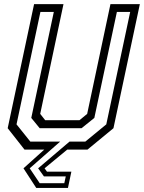

<svg xmlns="http://www.w3.org/2000/svg" viewBox="-20 -720 693 924"><path d="M154.5 184.5 93 90 193 0H98L17 -103L144 -700H285.5L173.5 -172L197.5 -141.5H362.5L399.5 -172L511.5 -700H653L526 -103L401 0H303.5L194.5 90L206 106H323.5L307 184.5ZM171 161.5H289.5L296.5 129H191.5L163.5 90L314.5 -38.5H390.5L491.5 -121.5L606.5 -662.5H542.5L434 -152.5L372.5 -103H171L130.5 -152.5L239 -662.5H174.5L59.5 -121.5L126 -38.5H269.5L123 90Z"/></svg>

Font: Tourney Condensed Regular
Style: Italic
Weight: 400
Width: 3
Italic angle: -12°
Designer: Tyler Finck
Foundry: Etcetera Type Co
Version: Version 1.010; ttfautohint (v1.8.3)